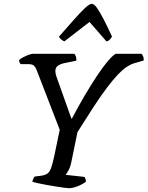

<svg xmlns="http://www.w3.org/2000/svg" viewBox="-20 -986 773 1006"><path d="M341 0Q334 0 315.5 -2.5Q297 -5 272 -9Q247 -13 222 -17.5Q197 -22 177 -26.5Q157 -31 149 -34Q151 -42 154 -48.5Q157 -55 162 -61L194 -65Q215 -68 227 -75.5Q239 -83 247 -104Q255 -125 264 -167L293 -306L172 -619Q167 -633 158.5 -641.5Q150 -650 128 -650H88Q86 -652 83 -657.5Q80 -663 80 -671Q86 -678 100.5 -685.5Q115 -693 129.5 -698.5Q144 -704 151 -704H370Q375 -697 378 -689Q381 -681 380 -668L321 -656Q299 -652 284.5 -642.5Q270 -633 270 -613Q270 -609 271.5 -600.5Q273 -592 276 -584L354 -365H357Q390 -428 423 -484Q456 -540 486 -585.5Q516 -631 541.5 -661.5Q567 -692 585 -704H722Q726 -699 730 -690.5Q734 -682 733 -669L681 -654Q662 -648 641.5 -634Q621 -620 596.5 -594Q572 -568 541.5 -528Q511 -488 473 -430Q435 -372 386 -294L354 -138Q349 -112 339.5 -94.5Q330 -77 324 -70L423 -59Q424 -58 427 -50.5Q430 -43 430 -34Q414 -21 387.5 -10.5Q361 0 341 0ZM317 -769Q307 -774 299 -780.5Q291 -787 289 -794Q333 -844 367 -882.5Q401 -921 425 -943.5Q449 -966 461 -966Q473 -966 488.5 -944Q504 -922 524 -883Q544 -844 567 -794Q562 -787 556 -779.5Q550 -772 538 -769L449 -871Z"/></svg>

Font: Texturina Medium
Style: Italic
Weight: 500
Italic angle: -11°
Designer: Guillermo Torres Carreño
Foundry: Omnibus-Type
Version: Version 1.002